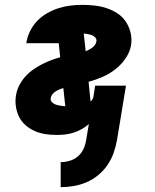

<svg xmlns="http://www.w3.org/2000/svg" viewBox="-20 -548 640 791"><path d="M230 223V120Q248 120 267 114.5Q286 109 301 96Q316 83 324 65.5Q332 48 335 29L346 -37Q333 -25 316.5 -16Q300 -7 283 -1.5Q266 4 248.5 6Q231 8 214 8Q190 8 167 4.5Q144 1 123.5 -8Q103 -17 86 -31.5Q69 -46 59 -66Q49 -86 45.5 -109Q42 -132 46 -156Q51 -186 69 -213Q87 -240 113.5 -259Q140 -278 169 -291Q198 -304 228 -312L222 -370H88L89 -374Q93 -398 104.5 -421Q116 -444 134 -462.5Q152 -481 175 -494Q198 -507 222 -514.5Q246 -522 270.5 -525Q295 -528 319 -528Q345 -528 371 -525Q397 -522 420.5 -514Q444 -506 464.5 -492.5Q485 -479 498.5 -458.5Q512 -438 518 -413Q524 -388 520 -362Q515 -333 497 -307Q479 -281 454.5 -262Q430 -243 402 -231Q374 -219 345 -211L353 -130Q358 -134 361 -139Q364 -144 365 -150L372 -195H499L462 29Q457 56 448 82Q439 108 423 131.5Q407 155 384.5 173.5Q362 192 336 203Q310 214 283.5 218.5Q257 223 230 223ZM333 -337Q340 -340 347 -343.5Q354 -347 360.5 -352Q367 -357 371.5 -363.5Q376 -370 377 -377Q379 -386 373 -393Q367 -400 359 -403Q351 -406 342 -407.5Q333 -409 325 -410ZM249 -110 241 -185Q233 -183 224.5 -179.5Q216 -176 208.5 -171Q201 -166 195.5 -159Q190 -152 189 -144Q187 -134 194 -127Q201 -120 210 -117Q219 -114 229 -112.5Q239 -111 249 -110Z"/></svg>

Font: Iosevka Heavy Extended
Style: Italic
Weight: 900
Width: 7
Italic angle: -9°
Monospace: yes
Designer: Belleve Invis
Foundry: Belleve Invis
Version: Version 32.5.0; ttfautohint (v1.8.4)